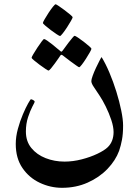

<svg xmlns="http://www.w3.org/2000/svg" viewBox="-20 -664 652 898"><path d="M555.7 -77.1Q555.7 -37.6 550.5 -10.3Q545.4 17.1 537.1 41.5Q520.5 86.4 482.7 126Q444.8 165.5 390.4 189.9Q335.9 214.4 270 214.4Q215.8 214.4 166 190.9Q116.2 167.5 85 121.8Q53.7 76.2 53.7 9.3Q53.7 -24.9 63.7 -61.5Q73.7 -98.1 87.2 -129.6Q100.6 -161.1 111.6 -180.4Q122.6 -199.7 124.5 -199.7Q128.4 -199.7 135.3 -196Q142.1 -192.4 142.1 -187.5Q142.1 -185.5 131.8 -166.3Q121.6 -147 111.3 -116.2Q101.1 -85.4 101.1 -48.8Q101.1 -2.9 126.7 28.3Q152.3 59.6 193.6 75.7Q234.9 91.8 281.7 91.8Q321.3 91.8 362.1 81.3Q402.8 70.8 435.5 55.2Q468.3 39.6 483.9 24.4Q498 10.7 504.6 -7.3Q511.2 -25.4 511.2 -46.4Q511.2 -70.8 500.5 -103Q489.7 -135.3 474.6 -165.8Q459.5 -196.3 446.3 -215.8Q431.6 -238.8 419.4 -256.3Q407.2 -273.9 407.2 -284.7Q407.2 -292.5 413.6 -310.1Q419.9 -327.6 429 -346.9Q438 -366.2 445.6 -380.6Q453.1 -395 455.1 -397Q473.6 -367.2 491.7 -324.5Q509.8 -281.7 524.2 -235.4Q538.6 -189 547.1 -147Q555.7 -105 555.7 -77.1ZM319.8 -583.5Q319.8 -580.1 312 -566.4Q304.2 -552.7 293.5 -536.1Q282.7 -519.5 273.2 -507.6Q263.7 -495.6 260.7 -495.6Q257.8 -495.6 245.1 -503.9Q232.4 -512.2 217.5 -523.4Q202.6 -534.7 191.7 -544.2Q180.7 -553.7 180.7 -556.6Q180.7 -560.1 188.5 -573.7Q196.3 -587.4 207 -603.8Q217.8 -620.1 227.3 -632.1Q236.8 -644 240.2 -644Q242.7 -644 255.1 -635.7Q267.6 -627.4 282.5 -616.2Q297.4 -605 308.6 -595.5Q319.8 -585.9 319.8 -583.5ZM407.7 -436Q407.7 -432.6 400.1 -419.2Q392.6 -405.8 382.1 -389.4Q371.6 -373 362.5 -361.3Q353.5 -349.6 350.1 -349.6Q348.1 -349.6 336.7 -357.7Q325.2 -365.7 311 -376.2Q296.9 -386.7 285.9 -395.3Q274.9 -403.8 274.4 -404.3Q270 -407.7 267.1 -407.7Q264.6 -407.7 261.7 -403.3Q261.2 -402.3 253.9 -391.8Q246.6 -381.3 236.8 -367.7Q227.1 -354 218.5 -344Q210 -334 206.5 -334Q204.6 -334 192.4 -342Q180.2 -350.1 165 -361.3Q149.9 -372.6 138.9 -381.8Q127.9 -391.1 127.9 -394Q127.9 -397.5 136 -411.1Q144 -424.8 154.8 -441.2Q165.5 -457.5 174.6 -469.5Q183.6 -481.4 186 -481.4Q189.9 -481.4 201.4 -473.6Q212.9 -465.8 226.1 -455.1Q239.3 -444.3 249 -436Q258.8 -427.7 259.8 -427.2Q264.6 -422.4 266.6 -422.4Q270 -422.4 274.4 -429.2Q275.4 -430.2 282.7 -440.4Q290 -450.7 300 -463.9Q310.1 -477.1 318.4 -486.8Q326.7 -496.6 328.6 -496.6Q332 -496.6 344.5 -488.3Q356.9 -480 371.6 -468.8Q386.2 -457.5 397 -448Q407.7 -438.5 407.7 -436Z"/></svg>

Font: Scheherazade New SemiBold
Style: Regular
Weight: 600
Designer: SIL International
Foundry: SIL International
Version: Version 4.000